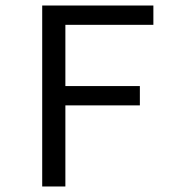

<svg xmlns="http://www.w3.org/2000/svg" viewBox="-20 -676 640 696"><path d="M133 0V-656H536V-586H217V-364H487V-294H217V0Z"/></svg>

Font: Source Code Pro
Style: Regular
Weight: 400
Monospace: yes
Designer: Paul D. Hunt, Teo Tuominen
Foundry: Adobe Systems Incorporated
Version: Version 2.030;PS 1.000;hotconv 16.6.51;makeotf.lib2.5.65220